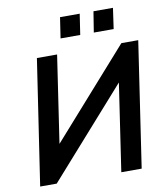

<svg xmlns="http://www.w3.org/2000/svg" viewBox="-98 -1005 941 1086"><g transform="rotate(-10 373.0 -462.0)"><path d="M44 0 152 -719H268L190 -195L176 -199L637 -719H734L627 0H510L588 -525L602 -522L139 0ZM494 -805 513 -924H625L608 -805ZM303 -805 321 -924H434L416 -805Z"/></g></svg>

Font: Nunitoga
Style: Bold Italic
Weight: 700
Italic angle: -9°
Designer: Vernon Adams
Foundry: Vernon Adams
Version: Version 1.0